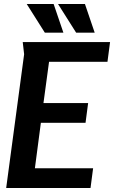

<svg xmlns="http://www.w3.org/2000/svg" viewBox="-20 -943 572 963"><path d="M94 -732H532L519 -633H226L198 -426H422L409 -327H185L155 -99H447L434 0H11L101 -671ZM406 -923 455 -779H362L271 -923ZM249 -923 298 -779H205L114 -923Z"/></svg>

Font: Rosario
Style: Bold Italic
Weight: 700
Italic angle: -8.05°
Designer: Hector Gatti
Foundry: Omnibus Type
Version: Version 1.101; ttfautohint (v1.8.1.43-b0c9)